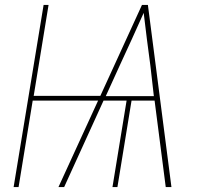

<svg xmlns="http://www.w3.org/2000/svg" viewBox="-20 -755 840 775"><path d="M35 0 156 -735H176L116 -368H385L553 -735H577L672 0H649L604 -349H511L454 0H434L491 -349H398L239 0H216L376 -349H112L55 0ZM601 -367 587 -490Q580 -543 573 -596.5Q566 -650 560 -703Q536 -650 512 -596.5Q488 -543 463 -490L407 -367Z"/></svg>

Font: Iosevka Aile Thin
Style: Italic
Weight: 100
Italic angle: -9°
Designer: Belleve Invis
Foundry: Belleve Invis
Version: Version 31.1.0; ttfautohint (v1.8.4)